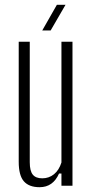

<svg xmlns="http://www.w3.org/2000/svg" viewBox="-20 -774 378 800"><path d="M145 6Q101 6 79.5 -18.5Q58 -43 58 -100V-600H104V-98Q104 -62 116.5 -46.5Q129 -31 156 -31Q184 -31 205 -48Q226 -65 236 -97V-600H282V0H236V-51H226Q201 6 145 6ZM156 -647 217 -754H253L191 -647Z"/></svg>

Font: Big Shoulders Display Light
Style: Regular
Weight: 300
Designer: Patric King
Foundry: XO Type Co
Version: Version 1.000; ttfautohint (v1.8.2)